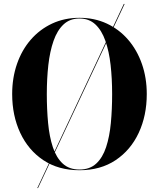

<svg xmlns="http://www.w3.org/2000/svg" viewBox="-20 -850 802 970"><path d="M381.5 10Q275 10 199 -40.8Q123 -91.5 82.2 -178.8Q41.5 -266 41.5 -375Q41.5 -456.5 65.8 -526.8Q90 -597 135.2 -649.2Q180.5 -701.5 243 -730.8Q305.5 -760 381.5 -760Q457.5 -760 520 -730.8Q582.5 -701.5 627.5 -649.2Q672.5 -597 697 -526.8Q721.5 -456.5 721.5 -375Q721.5 -266 680.8 -178.8Q640 -91.5 564 -40.8Q488 10 381.5 10ZM381.5 -756.5Q333 -756.5 301 -726.5Q269 -696.5 250.5 -643.5Q232 -590.5 224.2 -521.5Q216.5 -452.5 216.5 -375Q216.5 -297.5 223 -228.5Q229.5 -159.5 247 -106.5Q264.5 -53.5 297 -23.5Q329.5 6.5 381.5 6.5Q433.5 6.5 466 -23.5Q498.5 -53.5 516 -106.5Q533.5 -159.5 540 -228.5Q546.5 -297.5 546.5 -375Q546.5 -452.5 538.8 -521.5Q531 -590.5 512.5 -643.5Q494 -696.5 462 -726.5Q430 -756.5 381.5 -756.5ZM605.5 -830H609.5L172 100H168.5Z"/></svg>

Font: Bodoni* 48pt
Style: Bold
Weight: 700
Version: Version 2.3